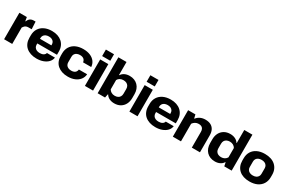

<svg xmlns="http://www.w3.org/2000/svg" viewBox="144 -2050 5054 3372"><g transform="rotate(30 2670.5 -363.5)"><path d="M46 0V-537H197L210 -461H217Q235 -506 263.5 -525.5Q292 -545 337 -545H370L378 -394H316Q289 -394 270 -387Q251 -380 237.5 -366.5Q224 -353 211 -333V0Z M706 10Q640 10 587 -7.5Q534 -25 496 -58Q458 -91 438 -138.5Q418 -186 418 -245V-293Q418 -371 453.5 -428Q489 -485 554 -516Q619 -547 706 -547Q770 -547 821.5 -529.5Q873 -512 910 -479Q947 -446 967 -399.5Q987 -353 987 -296V-228H561V-322H832L819 -307V-340Q819 -369 805 -390.5Q791 -412 766 -424Q741 -436 706 -436Q669 -436 642.5 -423.5Q616 -411 602 -388.5Q588 -366 588 -336V-202Q588 -173 602.5 -150Q617 -127 644 -114.5Q671 -102 708 -102Q753 -102 782 -119Q811 -136 819 -167H981Q973 -112 935 -72.5Q897 -33 838 -11.5Q779 10 706 10Z M1340 10Q1273 10 1220 -8Q1167 -26 1129.5 -59Q1092 -92 1072.5 -139.5Q1053 -187 1053 -245V-293Q1053 -371 1088 -428Q1123 -485 1188 -516Q1253 -547 1341 -547Q1422 -547 1482 -521.5Q1542 -496 1576.5 -450Q1611 -404 1615 -342H1450Q1445 -385 1416.5 -406Q1388 -427 1341 -427Q1306 -427 1279 -414.5Q1252 -402 1238 -379Q1224 -356 1224 -325V-212Q1224 -182 1238 -159Q1252 -136 1279 -123.5Q1306 -111 1342 -111Q1373 -111 1396 -120.5Q1419 -130 1433 -149Q1447 -168 1450 -196H1617Q1612 -134 1576 -87.5Q1540 -41 1479.5 -15.5Q1419 10 1340 10Z M1685 0V-537H1850V0ZM1685 -605V-737H1850V-605Z M2282 9Q2225 9 2180.5 -13Q2136 -35 2115 -73H2108L2093 0H1943V-729H2108V-465H2115Q2136 -502 2180 -524Q2224 -546 2282 -546Q2334 -546 2376.5 -529Q2419 -512 2449.5 -480.5Q2480 -449 2496 -405Q2512 -361 2512 -308V-231Q2512 -160 2483.5 -105.5Q2455 -51 2403.5 -21Q2352 9 2282 9ZM2223 -111Q2259 -111 2285.5 -124Q2312 -137 2326.5 -162Q2341 -187 2341 -221V-317Q2341 -351 2326.5 -375.5Q2312 -400 2285.5 -413Q2259 -426 2223 -426Q2184 -426 2154 -409.5Q2124 -393 2108 -363V-174Q2124 -145 2154 -128Q2184 -111 2223 -111Z M2587 0V-537H2752V0ZM2587 -605V-737H2752V-605Z M3115 10Q3049 10 2996 -7.5Q2943 -25 2905 -58Q2867 -91 2847 -138.5Q2827 -186 2827 -245V-293Q2827 -371 2862.5 -428Q2898 -485 2963 -516Q3028 -547 3115 -547Q3179 -547 3230.5 -529.5Q3282 -512 3319 -479Q3356 -446 3376 -399.5Q3396 -353 3396 -296V-228H2970V-322H3241L3228 -307V-340Q3228 -369 3214 -390.5Q3200 -412 3175 -424Q3150 -436 3115 -436Q3078 -436 3051.5 -423.5Q3025 -411 3011 -388.5Q2997 -366 2997 -336V-202Q2997 -173 3011.5 -150Q3026 -127 3053 -114.5Q3080 -102 3117 -102Q3162 -102 3191 -119Q3220 -136 3228 -167H3390Q3382 -112 3344 -72.5Q3306 -33 3247 -11.5Q3188 10 3115 10Z M3468 0V-537H3616L3633 -464H3640Q3670 -504 3715.5 -525Q3761 -546 3817 -546Q3884 -546 3928.5 -521.5Q3973 -497 3995.5 -452Q4018 -407 4018 -343V0H3853V-320Q3853 -353 3841.5 -376Q3830 -399 3808 -410.5Q3786 -422 3753 -422Q3713 -422 3682.5 -404Q3652 -386 3633 -357V0Z M4322 9Q4269 9 4227 -8Q4185 -25 4154.5 -56.5Q4124 -88 4108 -132.5Q4092 -177 4092 -231V-307Q4092 -379 4120.5 -432.5Q4149 -486 4200.5 -516Q4252 -546 4322 -546Q4379 -546 4423.5 -524Q4468 -502 4489 -465H4496V-729H4661V0H4511L4496 -73H4489Q4468 -35 4423.5 -13Q4379 9 4322 9ZM4381 -111Q4420 -111 4450 -128Q4480 -145 4496 -174V-363Q4480 -392 4450 -409Q4420 -426 4381 -426Q4346 -426 4319 -413Q4292 -400 4277.5 -375.5Q4263 -351 4263 -317V-221Q4263 -187 4277.5 -162Q4292 -137 4319 -124Q4346 -111 4381 -111Z M5024 10Q4957 10 4903.5 -7.5Q4850 -25 4812.5 -58.5Q4775 -92 4755 -139Q4735 -186 4735 -245V-293Q4735 -371 4770 -428Q4805 -485 4870 -516Q4935 -547 5024 -547Q5091 -547 5144.5 -529.5Q5198 -512 5235.5 -478.5Q5273 -445 5293.5 -398Q5314 -351 5314 -293V-245Q5314 -167 5278.5 -109.5Q5243 -52 5178.5 -21Q5114 10 5024 10ZM5024 -111Q5061 -111 5087.5 -123.5Q5114 -136 5128.5 -159.5Q5143 -183 5143 -212V-325Q5143 -356 5128.5 -379Q5114 -402 5087.5 -414.5Q5061 -427 5024 -427Q4988 -427 4961 -414.5Q4934 -402 4919.5 -379Q4905 -356 4905 -325V-212Q4905 -183 4919.5 -159.5Q4934 -136 4961 -123.5Q4988 -111 5024 -111Z"/></g></svg>

Font: Hubot Sans
Style: Bold
Weight: 700
Designer: Deni Anggara
Foundry: GitHub, Inc., Subsidiary of Microsoft Corporation
Version: Version 2.000